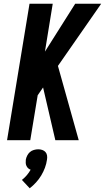

<svg xmlns="http://www.w3.org/2000/svg" viewBox="-20 -755 565 1034"><path d="M404 0H278L212 -284L183 -242L143 0H18L139 -735H264L222 -477L385 -735H525L292 -400ZM140 259 98 214Q112 203 124 189Q136 175 145 159Q137 156 131.5 151Q126 146 122.5 138.5Q119 131 118.5 122.5Q118 114 119 105Q121 94 126.5 83Q132 72 141 64Q150 56 162.5 52.5Q175 49 186 49Q197 49 207.5 52.5Q218 56 225 64Q232 72 233.5 83Q235 94 233 105Q230 127 222 148.5Q214 170 202 190Q190 210 174 227.5Q158 245 140 259Z"/></svg>

Font: Iosevka Extrabold Oblique
Style: Regular
Weight: 800
Italic angle: -9°
Monospace: yes
Designer: Belleve Invis
Foundry: Belleve Invis
Version: Version 32.5.0; ttfautohint (v1.8.4)